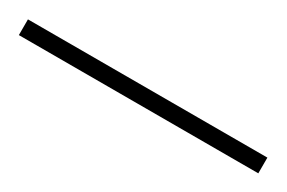

<svg xmlns="http://www.w3.org/2000/svg" viewBox="-9 -34 411 275"><g transform="rotate(30 196.0 104.0)"><path d="M394 117H-2V91H394Z"/></g></svg>

Font: Noto Sans Lao UI ExtCond Thin
Style: Regular
Weight: 100
Width: 2
Designer: Monotype Design Team
Foundry: Monotype Imaging Inc.
Version: Version 2.000; ttfautohint (v1.8.4.7-5d5b)